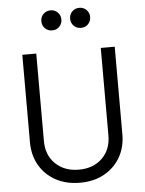

<svg xmlns="http://www.w3.org/2000/svg" viewBox="-64 -1034 827 1097"><g transform="rotate(-5 350.0 -486.0)"><path d="M350 12Q430 12 489.5 -21Q549 -54 582 -111.5Q615 -169 615 -243V-745H535V-243Q535 -162 484 -112.5Q433 -63 350 -63Q268 -63 216.5 -112.5Q165 -162 165 -243V-745H85V-243Q85 -169 118 -111.5Q151 -54 211 -21Q271 12 350 12ZM268 -869Q292 -869 308.5 -885.5Q325 -902 325 -927Q325 -951 308.5 -967.5Q292 -984 268 -984Q243 -984 226.5 -967.5Q210 -951 210 -927Q210 -902 226.5 -885.5Q243 -869 268 -869ZM433 -869Q457 -869 473.5 -885.5Q490 -902 490 -927Q490 -951 473.5 -967.5Q457 -984 433 -984Q408 -984 391.5 -967.5Q375 -951 375 -927Q375 -902 391.5 -885.5Q408 -869 433 -869Z"/></g></svg>

Font: Plus Jakarta Sans
Style: Regular
Weight: 400
Designer: Gumpita Rahayu
Foundry: Tokotype
Version: Version 2.004; ttfautohint (v1.8.3)